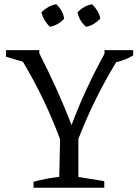

<svg xmlns="http://www.w3.org/2000/svg" viewBox="-20 -884 655 904"><path d="M138 0V-28Q169 -37 199.5 -42.5Q230 -48 259 -51L263 -228Q191 -421 88 -593L8 -617V-648H165V-633Q255 -457 317 -295Q376 -455 472 -631V-648H607V-623Q570 -601 527 -591Q474 -504 429.5 -413.5Q385 -323 349 -230V-51L471 -31V0ZM245 -864Q277 -834 282 -796Q270 -782 252 -771.5Q234 -761 215 -758Q201 -771 190.5 -788.5Q180 -806 175 -826Q189 -840 207 -850.5Q225 -861 245 -864ZM414 -864Q428 -850 438.5 -832.5Q449 -815 452 -796Q439 -782 421.5 -771.5Q404 -761 385 -758Q354 -784 345 -826Q358 -840 376 -850.5Q394 -861 414 -864Z"/></svg>

Font: Piazzolla
Style: Regular
Weight: 400
Designer: Juan Pablo del Peral
Foundry: Huerta Tipografica
Version: Version 1.330